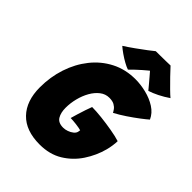

<svg xmlns="http://www.w3.org/2000/svg" viewBox="-249 -1010 1167 1167"><g transform="rotate(45 334.0 -427.0)"><path d="M300.5 24Q181.5 24 118.8 -41.2Q56 -106.5 56 -223.5Q56 -312.5 82.5 -392.8Q109 -473 158.5 -535.2Q208 -597.5 277.5 -633.2Q347 -669 432.5 -669Q478 -669 525.8 -657.2Q573.5 -645.5 612 -621Q650.5 -596.5 668 -557.5Q653.5 -544.5 622 -520.5Q590.5 -496.5 552.5 -471Q514.5 -445.5 480 -427.5Q476.5 -435 468.2 -446.8Q460 -458.5 443.8 -467.8Q427.5 -477 400 -477Q367 -477 340.2 -456.2Q313.5 -435.5 294.2 -401.5Q275 -367.5 264.8 -326.8Q254.5 -286 254.5 -245.5Q254.5 -203.5 270.8 -176.5Q287 -149.5 329.5 -149.5Q346 -149.5 363.8 -155.8Q381.5 -162 395 -172.8Q408.5 -183.5 411.5 -196.5Q412.5 -202 413 -205.2Q413.5 -208.5 414 -211.5Q407.5 -213.5 395.5 -215.8Q383.5 -218 369.2 -219.8Q355 -221.5 342 -222.5Q329 -223.5 320.5 -223.5Q325 -240.5 333.2 -267.2Q341.5 -294 350.2 -320.5Q359 -347 365.5 -363Q399.5 -363 447.5 -357.8Q495.5 -352.5 543 -344.2Q590.5 -336 622 -326Q622 -309.5 618.5 -286Q615 -262.5 610 -244Q591.5 -174.5 551 -113.2Q510.5 -52 448.2 -14Q386 24 300.5 24ZM524 -878.5Q543 -857.5 571 -828.5Q599 -799.5 625 -774Q651 -748.5 664 -738Q633 -716.5 598.5 -699.2Q564 -682 537.5 -674Q524 -690.5 510.2 -706.8Q496.5 -723 484.2 -737.5Q472 -752 463.2 -762Q454.5 -772 451.5 -775.5H468Q462 -771 450 -761.2Q438 -751.5 422.5 -737.8Q407 -724 390.2 -708.5Q373.5 -693 358.5 -677.5Q341.5 -683 318 -696Q294.5 -709 271.5 -725Q248.5 -741 232 -755.5Q262.5 -775 297.5 -800Q332.5 -825 360.8 -846.5Q389 -868 399 -876.5Q409.5 -876.5 434.5 -876.8Q459.5 -877 485.5 -877.5Q511.5 -878 524 -878.5Z"/></g></svg>

Font: Grandstander Thin Black
Style: Italic
Weight: 900
Italic angle: -15°
Version: Version 1.200